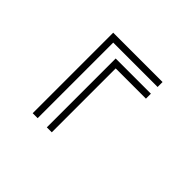

<svg xmlns="http://www.w3.org/2000/svg" viewBox="-158 -1048 1315 1315"><g transform="rotate(45 500.0 -390.0)"><path d="M276 -780H754V-732H324V0H276ZM413 -667H754V-619H461V0H413Z"/></g></svg>

Font: Train One
Style: Regular
Weight: 400
Designer: Fontworks Inc.
Foundry: Fontworks Inc.
Version: Version 1.100